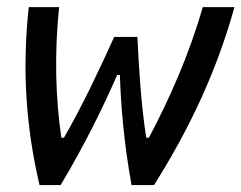

<svg xmlns="http://www.w3.org/2000/svg" viewBox="-20 -534 696 554"><path d="M359.5 0H424.5C531 -169.5 606.5 -333.5 656.5 -513.5H565C526 -376.5 468.5 -247.5 409.5 -136.5H402C387 -231 380 -349 376.5 -427.5H309.5C274 -349 219 -230.5 164.5 -136.5H157C140.5 -249 136.5 -376.5 150.5 -513.5H63C43.5 -333.5 54.5 -169.5 94 0H155C224.5 -116 279 -228 318 -317.5H326C328.5 -228 338.5 -116 359.5 0Z"/></svg>

Font: Monaspace Argon
Style: Italic
Weight: 400
Italic angle: -11°
Designer: Riley Cran & the Lettermatic Team
Foundry: Lettermatic
Version: Version 1.101 (Monaspace Argon)